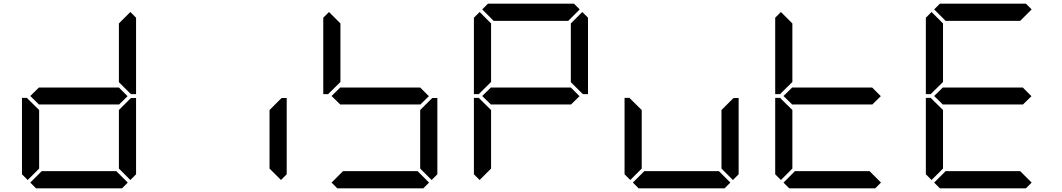

<svg xmlns="http://www.w3.org/2000/svg" viewBox="-20 -1020 5752 1040"><path d="M130 -45 99 -76V-490H126L130 -485L192 -424V-107ZM671 -499 624 -453V-454H192V-453L144 -500L192 -547V-546H624ZM685 -485 690 -489H717V-76L686 -45L624 -107V-424ZM686 -955 717 -924V-510H690L685 -514L624 -575V-893ZM672 -31 641 0H175L144 -31L206 -93H610Z M1501 -485 1506 -489H1533V-76L1502 -45L1440 -107V-424Z M1762 -515 1758 -510H1731V-924L1762 -955L1824 -893V-576ZM2303 -499 2256 -453V-454H1824V-453L1776 -500L1824 -547V-546H2256ZM2317 -485 2322 -489H2349V-76L2318 -45L2256 -107V-424ZM2304 -31 2273 0H1807L1776 -31L1838 -93H2242Z M2578 -45 2547 -76V-490H2574L2578 -485L2640 -424V-107ZM2578 -515 2574 -510H2547V-924L2578 -955L2640 -893V-576ZM2592 -969 2623 -1000H3089L3120 -969L3058 -907H2654ZM3119 -499 3072 -453V-454H2640V-453L2592 -500L2640 -547V-546H3072ZM3134 -955 3165 -924V-510H3138L3133 -514L3072 -575V-893Z M3394 -45 3363 -76V-490H3390L3394 -485L3456 -424V-107ZM3949 -485 3954 -489H3981V-76L3950 -45L3888 -107V-424ZM3936 -31 3905 0H3439L3408 -31L3470 -93H3874Z M4210 -45 4179 -76V-490H4206L4210 -485L4272 -424V-107ZM4210 -515 4206 -510H4179V-924L4210 -955L4272 -893V-576ZM4751 -499 4704 -453V-454H4272V-453L4224 -500L4272 -547V-546H4704ZM4752 -31 4721 0H4255L4224 -31L4286 -93H4690Z M5026 -45 4995 -76V-490H5022L5026 -485L5088 -424V-107ZM5026 -515 5022 -510H4995V-924L5026 -955L5088 -893V-576ZM5040 -969 5071 -1000H5537L5568 -969L5506 -907H5102ZM5567 -499 5520 -453V-454H5088V-453L5040 -500L5088 -547V-546H5520ZM5568 -31 5537 0H5071L5040 -31L5102 -93H5506Z"/></svg>

Font: DSEG7 Classic
Style: Regular
Weight: 400
Designer: Keshikan(Twitter:@keshinomi_88pro)
Version: Version 0.46